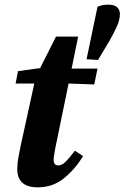

<svg xmlns="http://www.w3.org/2000/svg" viewBox="-20 -788 534 823"><path d="M142 15Q54 15 54 -63Q54 -88 59 -114Q64 -140 69 -165L127 -430H47L57 -483L152 -496L220 -631H315L287 -494H398L384 -426L274 -430L217 -153Q214 -137 212 -124Q210 -111 210 -103Q210 -79 230 -79Q245 -79 260.5 -94Q276 -109 301 -142L336 -119Q303 -64 255 -24.5Q207 15 142 15ZM445 -768Q471 -768 482.5 -756.5Q494 -745 494 -728Q494 -703 480.5 -673.5Q467 -644 447 -609L400 -531L351 -534L398 -759Q417 -768 445 -768Z"/></svg>

Font: Source Serif 4 SmText
Style: Bold Italic
Weight: 700
Italic angle: -12°
Designer: Frank Grießhammer
Foundry: Adobe
Version: Version 4.005;hotconv 1.1.0;makeotfexe 2.6.0